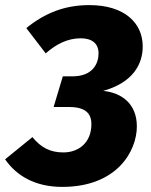

<svg xmlns="http://www.w3.org/2000/svg" viewBox="-55 -713 590 752"><path d="M295 -693C198 -693 121 -662 48 -603L124 -504C166 -541 211 -563 261 -563C305 -563 331 -543 331 -504C331 -464 308 -414 229 -414H191L155 -294H214C273 -294 303 -274 303 -227C303 -155 254 -116 193 -116C143 -116 106 -134 72 -176L-35 -89C10 -24 83 19 189 19C403 19 481 -121 481 -218C481 -307 421 -350 349 -357C467 -390 504 -463 504 -531C504 -622 434 -693 295 -693Z"/></svg>

Font: Fira Sans ExtraBold
Style: Italic
Weight: 800
Italic angle: -8°
Designer: bBox Type GmbH & Carrois Corporate GbR & Edenspiekermann AG
Foundry: bBox Type GmbH & Carrois Corporate GbR & Edenspiekermann AG
Version: Version 4.301;PS 004.301;hotconv 1.0.88;makeotf.lib2.5.64775